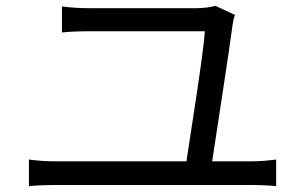

<svg xmlns="http://www.w3.org/2000/svg" viewBox="-20 -694 1040 657"><path d="M842 -142H706C722 -249 764 -517 776 -610C777 -618 780 -632 784 -643L717 -674C705 -670 675 -666 655 -666H286C253 -666 221 -668 192 -672V-583C223 -586 250 -587 287 -587H681C677 -517 634 -249 618 -142H167C138 -142 109 -144 79 -148V-57C110 -60 139 -61 167 -61H842C862 -61 898 -60 925 -57V-148C900 -145 873 -142 842 -142Z"/></svg>

Font: Spoqa Han Sans Neo
Style: Regular
Weight: 400
Designer: [Spoqa Han Sans Neo] Dong-huui Kim ___ Younghwa Kang ___ Yujin Lee ___ [Noto Sans] Ryoko NISHIZUKA ____ (kana & ideograp
Foundry: Spoqa (http://www.spoqa-han-sans.com)
Version: Version 1.100;hotconv 1.0.109;makeotfexe 2.5.65596